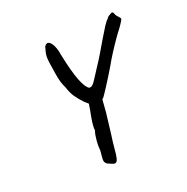

<svg xmlns="http://www.w3.org/2000/svg" viewBox="-171 -837 1033 1059"><g transform="rotate(-30 345.0 -307.5)"><path d="M319 -262 284 -306Q264 -336 252 -362Q240 -388 235 -426Q228 -450 226 -471Q224 -492 224.5 -519.5Q225 -547 226 -588Q227 -626 237 -648Q247 -670 251 -678Q268 -694 280 -683.5Q292 -673 298 -648.5Q304 -624 303 -595Q306 -488 317.5 -430.5Q329 -373 347 -359Q358 -356 367.5 -361.5Q377 -367 393 -384.5Q409 -402 438 -433Q466 -462 494 -494.5Q522 -527 547.5 -557Q573 -587 593.5 -609Q614 -631 626 -638Q630 -644 638.5 -648Q647 -652 654.5 -654Q662 -656 662 -656Q670 -654 671 -643.5Q672 -633 679 -623Q681 -619 686 -612Q691 -605 690 -600Q690 -597 682.5 -588.5Q675 -580 667 -572Q659 -564 654 -559Q641 -548 613.5 -520.5Q586 -493 557 -461.5Q528 -430 508 -405Q464 -354 429.5 -317Q395 -280 387 -273Q386 -271 373.5 -266.5Q361 -262 356 -254ZM258 73Q254 72 243 65Q232 58 222 51Q215 43 213.5 34.5Q212 26 216 12Q220 -2 227 -29Q228 -52 236.5 -85Q245 -118 257 -140Q257 -151 262 -170Q267 -189 274.5 -209.5Q282 -230 288 -245L306 -297L346 -331L390 -297Q386 -291 383 -283Q380 -275 375 -256Q370 -237 360 -197Q352 -170 342.5 -139Q333 -108 325 -81Q317 -54 311 -37Q299 8 291 33.5Q283 59 275.5 67.5Q268 76 258 73Z"/></g></svg>

Font: Caveat SemiBold
Style: Regular
Weight: 600
Designer: Pablo Impallari
Foundry: Pablo Impallari
Version: Version 2.000